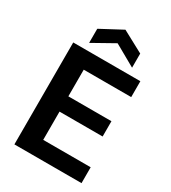

<svg xmlns="http://www.w3.org/2000/svg" viewBox="-219 -1032 1017 1142"><g transform="rotate(30 290.0 -460.5)"><path d="M67 0V-700H528V-591H202V-408H498V-303H202V-109H528V0ZM150 -745V-842L298 -921L445 -842V-745L298 -828Z"/></g></svg>

Font: DM Sans 24pt
Style: Bold
Weight: 700
Designer: Colophon Foundry, Jonny Pinhorn
Foundry: Colophon Foundry
Version: Version 4.004;gftools[0.9.30]